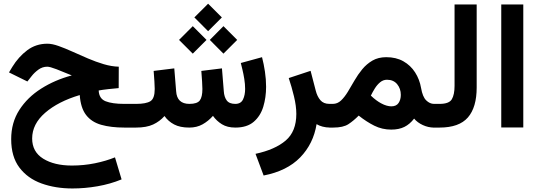

<svg xmlns="http://www.w3.org/2000/svg" viewBox="-20 -707 2988 1064"><path d="M42 64Q42 -27.3 86.9 -97.4Q131.8 -167.5 208 -215.8Q284.2 -264.2 377.9 -289.1Q329.1 -309.6 292.7 -323.5Q256.3 -337.4 242.2 -337.4Q214.8 -337.4 192.4 -320.8Q169.9 -304.2 155.3 -285.2L131.8 -255.4L29.8 -305.7L48.3 -336.4Q82.5 -392.1 130.9 -428.5Q179.2 -464.8 242.7 -464.8Q269 -464.8 304.7 -452.1Q340.3 -439.5 381.8 -420.7Q423.3 -401.9 467.3 -383.1Q511.2 -364.3 554.9 -351.3Q598.6 -338.4 638.2 -337.4L637.7 -218.8Q612.3 -216.8 580.3 -213.1Q548.3 -209.5 526.9 -205.6Q528.8 -160.2 565.4 -145.8Q602.1 -131.3 668.5 -131.3H708V0H669.9Q594.7 0 540.8 -15.4Q486.8 -30.8 456.8 -70.1Q426.8 -109.4 421.9 -180.2Q302.2 -144.5 230.2 -82Q158.2 -19.5 158.2 60.5Q158.2 134.3 219.5 172.4Q280.8 210.4 378.4 210.4Q444.3 210.4 506.1 197.8Q567.9 185.1 617.2 165L653.8 287.1Q590.8 313 520.5 325.2Q450.2 337.4 381.3 337.4Q287.1 337.4 210 309.6Q132.8 281.7 87.4 221.4Q42 161.1 42 64Z M1133.3 -686.5 1209.5 -610.4 1133.3 -534.2 1057.1 -610.4ZM1218.3 -562 1294.4 -485.8 1218.3 -409.7 1142.6 -485.8ZM1048.3 -562 1124.5 -485.8 1048.3 -409.7 972.2 -485.8ZM1028.8 0Q978 0 945.1 -17.3Q912.1 -34.7 891.6 -64Q865.2 -34.2 828.6 -17.1Q792 0 733.4 0H688.5V-131.3H734.4Q789.6 -131.3 813.5 -146.2Q837.4 -161.1 837.4 -213.9Q837.4 -225.1 835.7 -255.6Q834 -286.1 831.5 -314L945.8 -328.1L956.1 -201.7Q960.4 -131.3 1029.8 -131.3Q1072.8 -131.3 1087.2 -150.4Q1101.6 -169.4 1101.6 -213.9Q1101.6 -224.6 1099.9 -255.4Q1098.1 -286.1 1095.7 -314L1210 -328.1L1220.2 -201.7Q1222.2 -169.9 1236.3 -150.6Q1250.5 -131.3 1283.7 -131.3Q1314.9 -131.3 1326.7 -155.8Q1338.4 -180.2 1338.4 -213.9Q1338.4 -241.2 1333.7 -269.8Q1329.1 -298.3 1323.2 -322.3Q1317.4 -346.2 1314.5 -357.9L1432.1 -390.1Q1441.9 -352.5 1448.2 -310.3Q1454.6 -268.1 1454.6 -226.1Q1454.6 -167 1439 -115.5Q1423.3 -64 1386 -32Q1348.6 0 1284.2 0Q1239.7 0 1210 -18.3Q1180.2 -36.6 1160.2 -64.9Q1134.8 -36.1 1102.8 -18.1Q1070.8 0 1028.8 0Z M1811 0Q1787.1 0 1767.3 -5.4Q1747.6 -10.7 1734.4 -19Q1716.8 89.8 1643.6 165.3Q1570.3 240.7 1440.9 265.6L1396 145.5Q1504.4 122.1 1563.2 71.8Q1622.1 21.5 1622.1 -75.7Q1622.1 -119.6 1609.1 -173.1Q1596.2 -226.6 1580.1 -274.4L1701.2 -314.5L1729.5 -205.6Q1737.8 -172.4 1755.4 -151.9Q1772.9 -131.3 1805.7 -131.3H1824.7V0Z M1826.7 0H1805.2L1805.7 -131.3H1824.2Q1850.1 -131.3 1869.9 -150.1Q1889.6 -168.9 1907.5 -198.2Q1925.3 -227.5 1944.3 -260.7Q1963.4 -293.9 1987.5 -323.2Q2011.7 -352.5 2043.9 -371.3Q2076.2 -390.1 2120.6 -390.1Q2175.3 -390.1 2215.3 -367.4Q2255.4 -344.7 2280.3 -305.9Q2305.2 -267.1 2313.5 -219.2Q2321.8 -170.4 2341.8 -150.9Q2361.8 -131.3 2385.3 -131.3H2397.9V0H2384.8Q2353.5 0 2323.2 -13.9Q2293 -27.8 2274.9 -49.8Q2251 -18.6 2220.9 -3.7Q2190.9 11.2 2147.9 11.2Q2097.7 11.2 2054.2 -10.5Q2010.7 -32.2 1967.8 -66.4Q1939.9 -38.1 1910.9 -19Q1881.8 0 1826.7 0ZM2124.5 -265.1Q2103.5 -265.1 2086.7 -251.2Q2069.8 -237.3 2057.1 -216.8Q2044.4 -196.3 2035.2 -177.2Q2050.3 -162.6 2064.5 -152.1Q2078.6 -141.6 2091.3 -134.8Q2108.4 -125.5 2122.8 -121.6Q2137.2 -117.7 2148.4 -117.7Q2176.3 -117.7 2188.7 -136.2Q2201.2 -154.8 2201.2 -181.2Q2201.2 -215.8 2180.9 -240.5Q2160.6 -265.1 2124.5 -265.1Z M2378.4 -131.3H2416Q2468.8 -131.3 2483.9 -157Q2499 -182.6 2499 -231.4V-682.1H2621.6V-222.2Q2621.6 -112.3 2573 -56.2Q2524.4 0 2415.5 0H2378.4Z M2879.9 -682.1V-0.5H2757.8V-682.1Z"/></svg>

Font: Vazirmatn UI
Style: Bold
Weight: 700
Designer: Saber Rastikerdar
Foundry: Saber Rastikerdar
Version: Version 33.003